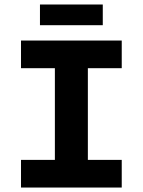

<svg xmlns="http://www.w3.org/2000/svg" viewBox="-20 -841 640 861"><path d="M159.2 -728V-820.8H440.9V-728ZM74.2 0V-124H226.1V-535.2H74.2V-659.2H525.9V-535.2H374V-124H525.9V0Z"/></svg>

Font: Office Code Pro D Bold
Style: Regular
Weight: 700
Designer: Nathan Rutzky & Paul D. Hunt
Foundry: Adobe Systems Incorporated
Version: Version 1.004;PS 001.004;hotconv 1.0.70;makeotf.lib2.5.58329